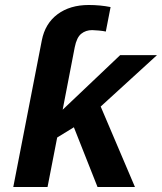

<svg xmlns="http://www.w3.org/2000/svg" viewBox="-20 -749 649 769"><path d="M370.6 0 275.9 -239.3 209 -198.2 170.4 0H33.2L147.5 -587.4Q160.6 -654.8 210.4 -691.9Q260.3 -729 335.4 -729Q381.3 -729 422.9 -720.7L403.8 -622.6Q394.5 -625 375.7 -626.7Q356.9 -628.4 349.1 -628.4Q323.7 -628.4 305.4 -613.8Q287.1 -599.1 279.3 -559.6L231 -309.6L461.4 -528.3H608.9L383.3 -322.3L520.5 0Z"/></svg>

Font: Cousine
Style: Bold Italic
Weight: 700
Italic angle: -12°
Monospace: yes
Designer: Steve Matteson
Foundry: Ascender Corporation
Version: Version 1.20